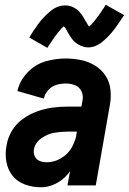

<svg xmlns="http://www.w3.org/2000/svg" viewBox="-20 -786 546 814"><path d="M154 8Q119 8 86.5 -3.5Q54 -15 33.5 -40.5Q13 -66 7 -100.5Q1 -135 8 -170Q13 -202 30.5 -231.5Q48 -261 76.5 -281.5Q105 -302 137 -313.5Q169 -325 200.5 -329.5Q232 -334 265 -334H325L330 -361Q334 -381 325 -399.5Q316 -418 297.5 -425Q279 -432 258 -432Q238 -432 218.5 -426Q199 -420 184.5 -404Q170 -388 166 -368L54 -400Q63 -443 96 -478Q129 -513 172 -525.5Q215 -538 258 -538Q291 -538 323 -531.5Q355 -525 382 -508.5Q409 -492 426.5 -466.5Q444 -441 448 -408Q452 -375 446 -342L386 0H266L277 -60Q271 -52 265 -45Q243 -20 213.5 -6Q184 8 154 8ZM179 -98Q210 -98 239.5 -115.5Q269 -133 285 -162Q297 -185 303 -208V-210L306 -228H265Q237 -228 209 -223Q181 -218 155 -199.5Q129 -181 124 -153Q121 -138 127.5 -123.5Q134 -109 148.5 -103.5Q163 -98 179 -98ZM181 -583 104 -627Q122 -657 143 -685.5Q164 -714 193.5 -738.5Q223 -763 256 -763Q261 -763 266.5 -762.5Q272 -762 277 -760.5Q282 -759 286.5 -757Q291 -755 295.5 -752.5Q300 -750 304 -747Q308 -744 312 -741L319 -733L325 -726L331 -717L336 -709L341 -700L346 -692L351 -683Q353 -678 359 -674Q361 -675 362 -677L368 -683L373 -689Q376 -692 378.5 -695Q381 -698 383.5 -701Q386 -704 388 -707L393 -714L398 -720L402 -726L407 -733L411 -739Q413 -743 415 -746L420 -752L424 -759L428 -766L506 -722Q487 -692 466 -663.5Q445 -635 415.5 -610Q386 -585 353 -585Q348 -585 342.5 -586Q337 -587 332 -588.5Q327 -590 322.5 -592Q318 -594 313.5 -596.5Q309 -599 305 -602Q301 -605 297 -608L290 -615L284 -623L278 -631L273 -640L268 -648L263 -657L258 -666Q256 -670 250 -674Q248 -673 247 -671L241 -666L236 -660L231 -654Q228 -651 225.5 -648Q223 -645 221 -641L216 -635Q214 -632 211 -629L207 -622L202 -616L198 -609L194 -603L190 -598L189 -596Q187 -593 185 -590Z"/></svg>

Font: Iosevka SS08
Style: Bold Italic
Weight: 700
Italic angle: -10°
Monospace: yes
Designer: Belleve Invis
Foundry: Belleve Invis
Version: 2.1.0; ttfautohint (v1.8.2)